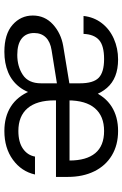

<svg xmlns="http://www.w3.org/2000/svg" viewBox="139 -689 560 878"><g transform="rotate(90 419.0 -250.0)"><path d="M372 -250Q372 -334 396.5 -392.5Q421 -451 467.5 -480.5Q514 -510 579 -510Q643 -510 690.5 -481.5Q738 -453 763.5 -401Q789 -349 789 -280V-226H410V-288H714Q714 -365 680.5 -405.5Q647 -446 579 -446Q511 -446 475 -404Q439 -362 439 -280V-220Q439 -138 475 -96Q511 -54 579 -54Q630 -54 660 -75Q690 -96 696 -130H778Q764 -68 710.5 -29Q657 10 579 10Q514 10 467.5 -19.5Q421 -49 396.5 -107.5Q372 -166 372 -250ZM51 -120Q51 -175 91.5 -212Q132 -249 190 -259L372 -289V-232L210 -206Q171 -200 151 -179.5Q131 -159 131 -126Q131 -89 156.5 -69Q182 -49 231 -49Q284 -49 322.5 -74.5Q361 -100 361 -158V-335Q361 -397 335.5 -421.5Q310 -446 250 -446Q189 -446 163 -423Q137 -400 135 -352H53Q58 -399 85.5 -435Q113 -471 157 -490.5Q201 -510 252 -510Q338 -510 382 -459Q426 -408 426 -330L415 -147Q405 -94 378 -59Q351 -24 310 -7Q269 10 217 10Q136 10 93.5 -27.5Q51 -65 51 -120Z"/></g></svg>

Font: TASA Orbiter VF Text
Style: Regular
Weight: 400
Designer: Weizhong Zhang
Foundry: 本地遙控
Version: Version 1.001;Glyphs 3.2 (3192)